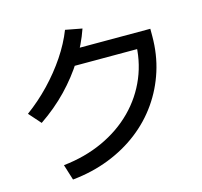

<svg xmlns="http://www.w3.org/2000/svg" viewBox="-114 -936 1107 1053"><g transform="rotate(-15 440.0 -409.0)"><path d="M145.6 -95.6Q268.9 -108.9 370.6 -155.6Q472.2 -202.2 546.1 -276.7Q620 -351.1 660 -447.2Q700 -543.3 700 -654.4L741.1 -606.7H307.8V-695.6H796.7V-654.4Q796.7 -550 767.2 -457.8Q737.8 -365.6 683.3 -287.8Q628.9 -210 552.2 -151.1Q475.6 -92.2 380 -55Q284.4 -17.8 173.3 -6.7ZM27.8 -418.9Q97.8 -470 159.4 -534.4Q221.1 -598.9 268.3 -669.4Q315.6 -740 343.3 -811.1L437.8 -793.3Q408.9 -708.9 358.9 -629.4Q308.9 -550 241.7 -480Q174.4 -410 87.8 -351.1Z"/></g></svg>

Font: Paperlogy 5 Medium
Style: Regular
Weight: 500
Designer: redesigned by Lee Juim, glyphs from Gmarket Sans & Montserrat
Foundry: PT&
Version: Version 1.001